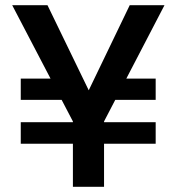

<svg xmlns="http://www.w3.org/2000/svg" viewBox="-20 -720 680 740"><path d="M60 -166V-249H580V-166ZM282 -335H60V-417H276ZM383 -335 389 -417H580V-335ZM261 0V-252L27 -700H163L322 -372L480 -700H614L381 -252V0Z"/></svg>

Font: DM Sans 9pt SemiBold
Style: Regular
Weight: 600
Version: Version 4.004;gftools[0.9.30]